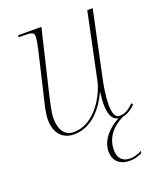

<svg xmlns="http://www.w3.org/2000/svg" viewBox="-140 -623 774 932"><g transform="rotate(-20 246.5 -157.0)"><path d="M370 222C390 222 407 218 432 207L435 195C417 205 396 212 374 212C345 212 313 199 313 145C313 83 354 35 411 9C439 4 461 -14 477 -30L470 -38C450 -18 428 0 397 0C372 0 364 -29 364 -69C364 -109 372 -160 381 -201L452 -536H424L352 -193C340 -137 275 -2 161 -2C116 -2 90 -35 90 -100C90 -129 104 -187 114 -230L187 -536H67L65 -526H87C135 -526 145 -523 145 -500C145 -485 137 -445 129 -413L86 -230C76 -189 62 -135 62 -102C62 -43 90 9 159 9C234 9 300 -43 346 -142H347C343 -111 342 -93 342 -82C342 -30 354 4 387 9C340 33 286 82 286 145C286 190 313 222 370 222Z"/></g></svg>

Font: Noto Serif Display Thin
Style: Italic
Weight: 100
Italic angle: -12°
Designer: Monotype Design Team
Foundry: Monotype Imaging Inc.
Version: Version 2.009